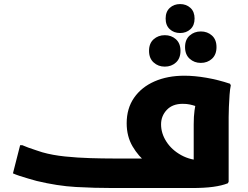

<svg xmlns="http://www.w3.org/2000/svg" viewBox="-20 -947 1251 967"><path d="M549.2 0Q456.2 0 362.8 -5.2Q269.3 -10.4 164.5 -35.7Q145.5 -41 122.6 -47.6Q99.7 -54.1 79 -61Q58.2 -67.9 45.2 -73.9L81.4 -215.8H92.2Q103.2 -210.8 122.9 -203.5Q142.5 -196.1 162.2 -190.1Q181.8 -184.1 192.8 -180.1Q244.3 -165.4 307.9 -158.9Q371.5 -152.4 435 -150.6Q498.4 -148.7 549.2 -148.7H758.4L720.4 -125.8Q677.3 -159.2 647.6 -209.8Q618 -260.4 618 -326.2Q618 -400.8 655.2 -454.5Q692.5 -508.2 758.1 -537Q823.7 -565.7 908.4 -565.7Q959.4 -565.7 1019.5 -555.4Q1079.5 -545 1138.4 -525.3L1142.4 -517.3Q1138.4 -499.3 1136.2 -469.3Q1134 -439.3 1132.8 -408.3Q1131.6 -377.3 1131.6 -357.3V-32L1127.6 -24Q1097.6 -12 1053.5 -6Q1009.4 0 946.4 0ZM791.2 -320.6Q791.2 -275.2 818 -233.7Q844.7 -192.1 892.6 -165.6Q940.5 -139.1 1003.6 -138.5L955.6 -81.2V-321.2Q955.6 -361.5 959.7 -390.5Q963.8 -419.5 969.9 -443.9L985.9 -405.6Q976.4 -408.8 963.9 -413.1Q951.4 -417.4 936.1 -420.7Q920.8 -424.1 900 -424.1Q848.6 -424.1 819.9 -393.4Q791.2 -362.8 791.2 -320.6ZM887.1 -780.7Q856 -780.7 835.1 -799.9Q814.2 -819.1 814.2 -853.6Q814.2 -888.1 835.1 -907.3Q856 -926.5 887.1 -926.5Q918.1 -926.5 939.1 -907.3Q960 -888.1 960 -853.6Q960 -819.1 939.1 -799.9Q918.1 -780.7 887.1 -780.7ZM991.2 -630.2Q958.4 -630.2 935.2 -651.2Q912 -672.1 912 -709.8Q912 -747.4 935.2 -768Q958.4 -788.6 991.6 -788.6Q1024.7 -788.6 1047.6 -768Q1070.4 -747.4 1070.4 -709.8Q1070.4 -672.1 1047.7 -651.2Q1024.9 -630.2 991.2 -630.2ZM809.8 -611.4Q777 -611.4 753.8 -632.4Q730.6 -653.3 730.6 -691Q730.6 -728.6 753.8 -749.2Q777 -769.8 810.1 -769.8Q843.3 -769.8 866.1 -749.2Q889 -728.6 889 -691Q889 -653.3 866.3 -632.4Q843.5 -611.4 809.8 -611.4Z"/></svg>

Font: Kufam
Style: Italic
Weight: 400
Italic angle: -11°
Designer: Artur Schmal
Foundry: Original Type
Version: Version 1.301; ttfautohint (v1.8.3)